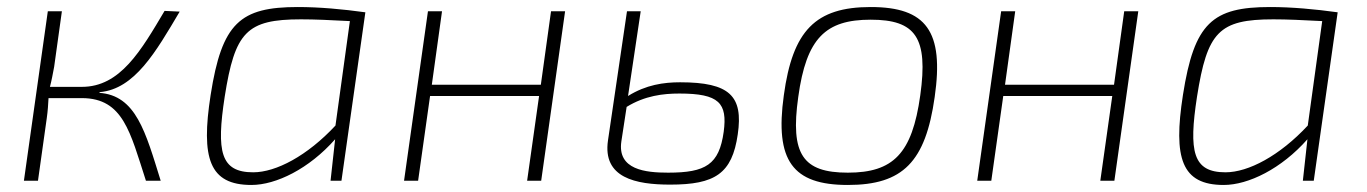

<svg xmlns="http://www.w3.org/2000/svg" viewBox="-20 -514 3886 546"><path d="M262 -250 264 -252C363 -261 423 -366 491 -481L448 -483C381 -370 322 -267 213 -267H122C127 -286 130 -303 134 -324L156 -482H116L48 0H88L113 -178C116 -199 117 -217 118 -235H214C330 -234 350 -139 395 0H437C394 -138 367 -243 262 -250Z M827 -494C663 -494 611 -449 579 -244C551 -64 575 12 695 12C765 12 859 -34 933 -118L920 0H951L1019 -479C954 -488 888 -494 827 -494ZM934 -157C854 -71 765 -24 700 -24C607 -24 595 -83 619 -239C648 -423 681 -459 836 -459C876 -459 917 -457 975 -454Z M1547 -482 1518 -273H1208L1237 -482H1197L1129 0H1169L1203 -241H1513L1479 0H1519L1587 -482Z M1914 -280C1868 -280 1817 -273 1766 -241L1802 -482H1763L1709 -115C1693 -8 1788 11 1886 11C2013 11 2062 -20 2078 -132C2094 -241 2055 -280 1914 -280ZM2038 -139C2025 -46 1987 -23 1880 -23C1816 -23 1735 -31 1747 -112L1762 -210C1814 -242 1866 -248 1912 -248C2025 -248 2049 -221 2038 -139Z M2456 -494C2299 -494 2234 -427 2209 -243C2183 -57 2234 12 2391 12C2548 12 2612 -54 2638 -238C2665 -425 2614 -494 2456 -494ZM2456 -458C2584 -458 2620 -407 2597 -243C2574 -77 2520 -23 2391 -23C2263 -23 2227 -75 2250 -238C2273 -406 2328 -458 2456 -458Z M3177 -482 3148 -273H2838L2867 -482H2827L2759 0H2799L2833 -241H3143L3109 0H3149L3217 -482Z M3592 -494C3428 -494 3376 -449 3344 -244C3316 -64 3340 12 3460 12C3530 12 3624 -34 3698 -118L3685 0H3716L3784 -479C3719 -488 3653 -494 3592 -494ZM3699 -157C3619 -71 3530 -24 3465 -24C3372 -24 3360 -83 3384 -239C3413 -423 3446 -459 3601 -459C3641 -459 3682 -457 3740 -454Z"/></svg>

Font: Exo 2 Extra Light
Style: Italic
Weight: 250
Italic angle: -8°
Designer: Natanael Gama
Version: Version 1.001;PS 001.001;hotconv 1.0.88;makeotf.lib2.5.64775